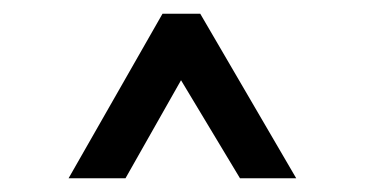

<svg xmlns="http://www.w3.org/2000/svg" viewBox="-20 -730 532 280"><path d="M80 -470H163L244 -613L330 -470H412L272 -710H217Z"/></svg>

Font: Gully SemiBold
Style: Regular
Weight: 600
Designer: jaikishan Patel
Foundry: MagicType
Version: Version 1.000;Glyphs 3.2 (3242)